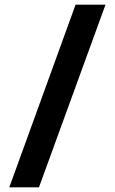

<svg xmlns="http://www.w3.org/2000/svg" viewBox="-20 -738 494 828"><path d="M435 -718 148 70H20L306 -718Z"/></svg>

Font: Kantumruy Pro SemiBold
Style: Regular
Weight: 600
Version: Version 1.002